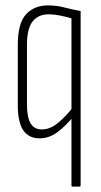

<svg xmlns="http://www.w3.org/2000/svg" viewBox="-20 -507 374 712"><path d="M249 185Q245 185 245 180V-439Q225 -445 202 -449.5Q179 -454 161 -454Q122 -454 101 -427.5Q80 -401 80 -340V-120Q80 -72 93.5 -49.5Q107 -27 135 -27Q166 -27 195.5 -51.5Q225 -76 252 -111L254 -77Q224 -40 193 -17Q162 6 127 6Q87 6 66.5 -23.5Q46 -53 46 -117V-340Q46 -421 76.5 -454Q107 -487 158 -487Q189 -487 218 -479.5Q247 -472 279 -466V180Q279 185 276 185Z"/></svg>

Font: Sofia Sans Extra Condensed ExtraLight
Style: Regular
Weight: 250
Designer: Botio Nikoltchev, Ani Petrova
Foundry: lettersoup
Version: Version 4.101